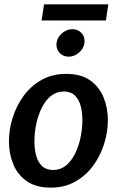

<svg xmlns="http://www.w3.org/2000/svg" viewBox="-20 -849 536 881"><path d="M213 12Q145 12 102.5 -18Q60 -48 40.5 -96.5Q21 -145 21 -201Q21 -255 38.5 -310Q56 -365 89 -410Q122 -455 171 -482.5Q220 -510 283 -510Q352 -510 394 -480Q436 -450 455.5 -401.5Q475 -353 475 -297Q475 -243 457.5 -188Q440 -133 407 -88Q374 -43 325 -15.5Q276 12 213 12ZM224 -69Q257 -69 282 -89Q307 -109 324 -143Q341 -177 349.5 -217.5Q358 -258 358 -298Q358 -334 350 -363.5Q342 -393 323.5 -411Q305 -429 272 -429Q239 -429 214 -409Q189 -389 172 -355Q155 -321 146.5 -281Q138 -241 138 -200Q138 -165 146 -135Q154 -105 173 -87Q192 -69 224 -69ZM182 -829H477L466 -755H171ZM368 -661Q368 -632 345.5 -610.5Q323 -589 294 -589Q271 -589 255 -605Q239 -621 239 -643Q239 -672 261.5 -693.5Q284 -715 312 -715Q336 -715 352 -699.5Q368 -684 368 -661Z"/></svg>

Font: Rosario
Style: Bold Italic
Weight: 700
Italic angle: -8.05°
Designer: Hector Gatti
Foundry: Omnibus Type
Version: Version 1.101; ttfautohint (v1.8.1.43-b0c9)